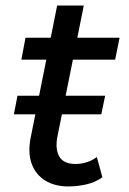

<svg xmlns="http://www.w3.org/2000/svg" viewBox="-20 -666 464 692"><path d="M226 6Q178 6 143.5 -15Q109 -36 94.5 -75Q80 -114 90 -167L186 -646H282L186 -169Q179 -126 194.5 -100.5Q210 -75 253 -75Q273 -75 293 -81.5Q313 -88 329 -100L349 -27Q322 -8 289.5 -1Q257 6 226 6ZM57 -451 72 -530H411L395 -451ZM30 -254 43 -321H359L345 -254Z"/></svg>

Font: MOST Montserrat Medium
Style: Italic
Weight: 500
Italic angle: -11.3°
Designer: Julieta Ulanovsky
Foundry: Julieta Ulanovsky
Version: Version 8.000;March 11, 2024;FontCreator 15.0.0.2926 64-bit